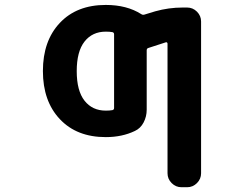

<svg xmlns="http://www.w3.org/2000/svg" viewBox="-20 -577 1040 793"><path d="M444.3 -122.1Q451.2 -124 451.2 -130.9V-435.5Q451.2 -442.4 444.3 -444.3Q432.6 -446.3 417 -446.3Q361.3 -446.3 329.1 -405.3Q296.9 -364.3 296.9 -283.2Q296.9 -202.1 329.1 -161.1Q361.3 -120.1 417 -120.1Q432.6 -120.1 444.3 -122.1ZM621.1 -530.3Q676.8 -545.9 734.4 -545.9H752.9Q776.4 -545.9 793.5 -528.8Q810.5 -511.7 810.5 -488.3V138.7Q810.5 162.1 793.5 179.2Q776.4 196.3 752.9 196.3H729.5Q706.1 196.3 689 179.2Q671.9 162.1 671.9 138.7V-396.5Q671.9 -399.4 669.9 -401.4Q668 -403.3 665 -402.3L592.8 -378.9Q585.9 -377 585.9 -369.1V-124Q585.9 -95.7 573.2 -71.3Q560.5 -46.9 537.1 -36.1Q484.4 -10.7 417 -10.7Q296.9 -10.7 227.1 -85Q157.2 -159.2 157.2 -283.7Q157.2 -408.2 227.1 -482.4Q296.9 -556.6 417 -556.6Q503.9 -556.6 563.5 -518.6Q569.3 -514.6 576.2 -516.6Z"/></svg>

Font: Gen Jyuu Gothic Monospace Bold
Style: Bold
Weight: 700
Designer: [Source Han Sans]
Ryoko NISHIZUKA  (kana & ideographs); Paul D. Hunt (Latin, Greek & Cyrillic); Wenlong ZHANG  (bopomofo
Version: Version 1.002.20150607